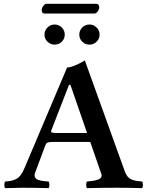

<svg xmlns="http://www.w3.org/2000/svg" viewBox="-20 -971 765 993"><path d="M270 -283.2H430.2L344.2 -532.2H336.9L245.1 -295.9Q242.2 -288.6 247.8 -285.9Q253.4 -283.2 270 -283.2ZM214.8 -220.2 162.1 -79.1Q159.2 -71.8 158.7 -65.4Q158.2 -59.1 160.9 -54.7Q163.6 -50.3 166.5 -47.1Q169.4 -43.9 176.5 -41.5Q183.6 -39.1 188 -37.6Q192.4 -36.1 202.1 -34.9Q211.9 -33.7 216.3 -33.4Q220.7 -33.2 231 -32.2Q235.4 -27.8 235.4 -15.1Q235.4 -2.4 231 2Q156.7 0 99.1 0Q73.2 0 6.8 2Q2.4 -2.4 2.4 -15.1Q2.4 -27.8 6.8 -32.2Q26.4 -33.7 37.8 -35.9Q49.3 -38.1 63 -44.9Q76.7 -51.8 87.2 -65.7Q97.7 -79.6 106.9 -102.1L327.1 -622.1Q356.9 -622.1 418.9 -658.2L625 -85.9Q630.9 -69.3 639.4 -58.6Q647.9 -47.9 659.7 -43Q671.4 -38.1 681.9 -36.1Q692.4 -34.2 708 -32.7Q712.4 -32.2 714.8 -32.2Q719.2 -27.8 719.2 -15.1Q719.2 -2.4 714.8 2Q642.6 0 587.9 0Q504.4 0 430.2 2Q425.8 -2.4 425.8 -15.1Q425.8 -27.8 430.2 -32.2Q447.3 -33.7 458.7 -35.4Q470.2 -37.1 483.9 -41.3Q497.6 -45.4 502.7 -53.2Q507.8 -61 503.9 -71.8L446.8 -236.8H250Q232.4 -236.8 225.6 -233.4Q218.8 -230 214.8 -220.2ZM262.2 -844.2Q284.2 -844.2 299.6 -828.9Q314.9 -813.5 314.9 -792Q314.9 -770.5 299.8 -755.4Q284.7 -740.2 262.2 -740.2Q241.2 -740.2 225.6 -755.4Q210 -770.5 210 -792Q210 -813.5 225.6 -828.9Q241.2 -844.2 262.2 -844.2ZM467.8 -900.9H210.9Q195.8 -900.9 195.8 -918.9Q195.8 -928.7 203.6 -939.9Q211.4 -951.2 220.2 -951.2H479Q485.8 -951.2 489.5 -945.6Q493.2 -939.9 493.2 -934.1Q493.2 -923.3 485.4 -912.1Q477.5 -900.9 467.8 -900.9ZM442.9 -844.2Q463.9 -844.2 479.5 -828.9Q495.1 -813.5 495.1 -792Q495.1 -770.5 479.5 -755.4Q463.9 -740.2 442.9 -740.2Q420.4 -740.2 405.3 -755.4Q390.1 -770.5 390.1 -792Q390.1 -813.5 405.5 -828.9Q420.9 -844.2 442.9 -844.2Z"/></svg>

Font: Common Serif SemiBold
Style: Regular
Weight: 600
Designer: Philipp H. Poll, Khaled Hosny
Foundry: Stefan Peev, Context Ltd.
Version: Version 1.026